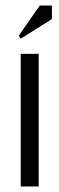

<svg xmlns="http://www.w3.org/2000/svg" viewBox="-20 -675 215 695"><path d="M55 -535 48 -546 124 -655H168V-606ZM55 0V-480H120V0Z"/></svg>

Font: Glametrix
Style: Regular
Weight: 500
Designer: gluk
Foundry: gluk
Version: Version 0.40